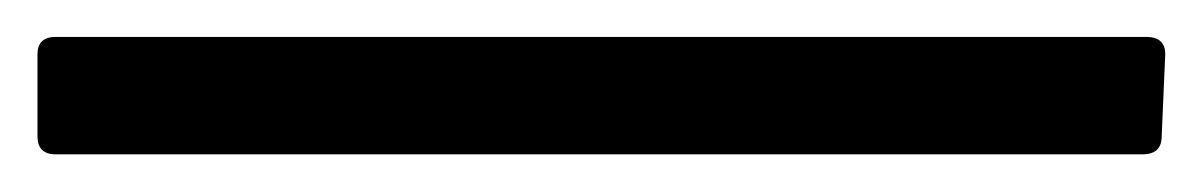

<svg xmlns="http://www.w3.org/2000/svg" viewBox="-26 112 645 103"><path d="M-5.9 141.1Q-5.9 131.8 3.9 131.8H588.9Q599.1 131.8 599.1 141.1L597.2 185.1Q597.2 194.8 586.9 194.8H3.9Q-5.9 194.8 -5.9 185.1Z"/></svg>

Font: UnifrakturCook
Style: Bold
Weight: 700
Designer: j. 'mach' wust
Version: Version 2011-09-01